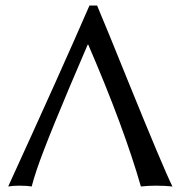

<svg xmlns="http://www.w3.org/2000/svg" viewBox="-20 -675 665 698"><path d="M298.8 -512.7Q151.4 -170.9 113.8 -58.6Q102.1 -23.9 95.2 2.9Q78.1 0 49.8 0Q27.8 0 9.8 2.9Q204.6 -422.9 305.2 -654.8H333Q367.2 -574.2 444.8 -381.8Q575.2 -60.5 606.9 2.9Q579.1 0 546.9 0Q519.5 0 492.2 2.9Q429.2 -215.8 300.8 -512.7Z"/></svg>

Font: Linux Biolinum O
Style: Regular
Weight: 400
Designer: Philipp H. Poll
Foundry: Philipp H. Poll
Version: Version 1.0.4